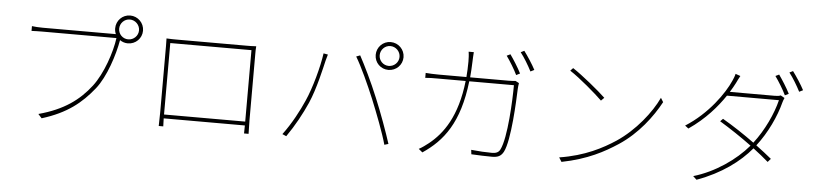

<svg xmlns="http://www.w3.org/2000/svg" viewBox="-48 -1107 6097 1435"><g transform="rotate(5 3000.0 -390.0)"><path d="M807 -703C807 -744 840 -778 881 -778C922 -778 956 -744 956 -703C956 -662 922 -629 881 -629C840 -629 807 -662 807 -703ZM777 -703C777 -688 780 -673 786 -660H777C742 -660 276 -660 237 -660C204 -660 181 -662 156 -665V-629C181 -630 202 -631 236 -631C276 -631 738 -631 793 -631C779 -525 724 -360 649 -262C562 -149 450 -66 261 -15L288 15C476 -43 581 -129 673 -244C748 -338 801 -505 821 -618C838 -606 859 -599 881 -599C939 -599 986 -645 986 -703C986 -761 939 -808 881 -808C823 -808 777 -761 777 -703Z M1166 -661C1167 -641 1167 -620 1167 -603C1167 -584 1167 -128 1167 -106C1167 -84 1166 -25 1165 -4H1199L1197 -64H1806L1805 -4H1839C1838 -22 1837 -82 1837 -107C1837 -122 1837 -571 1837 -603C1837 -622 1837 -642 1839 -661C1815 -659 1780 -659 1762 -659C1736 -659 1273 -659 1239 -659C1219 -659 1204 -659 1166 -661ZM1197 -93V-629H1806V-93Z M2764 -675C2764 -716 2797 -750 2838 -750C2879 -750 2913 -716 2913 -675C2913 -634 2879 -601 2838 -601C2797 -601 2764 -634 2764 -675ZM2734 -675C2734 -617 2780 -571 2838 -571C2896 -571 2943 -617 2943 -675C2943 -733 2896 -780 2838 -780C2780 -780 2734 -733 2734 -675ZM2243 -290C2209 -212 2155 -109 2091 -24L2121 -11C2181 -97 2231 -189 2269 -275C2318 -387 2352 -546 2365 -600C2370 -620 2373 -630 2378 -646L2345 -652C2331 -549 2286 -386 2243 -290ZM2735 -346C2778 -241 2834 -96 2857 -11L2887 -20C2861 -102 2808 -249 2763 -356C2716 -471 2656 -593 2619 -661L2590 -650C2634 -577 2693 -447 2735 -346Z M3737 -767 3710 -754C3737 -717 3774 -656 3793 -616L3821 -630C3799 -674 3762 -732 3737 -767ZM3838 -802 3812 -789C3841 -752 3874 -697 3897 -652L3925 -666C3905 -705 3865 -766 3838 -802ZM3819 -558 3792 -572C3782 -571 3769 -569 3741 -569H3452C3455 -606 3458 -645 3459 -686C3460 -710 3461 -737 3463 -759H3424C3428 -736 3429 -708 3429 -685C3429 -644 3427 -605 3424 -569H3216C3177 -569 3146 -571 3118 -573V-536C3147 -539 3172 -539 3217 -539H3421C3391 -270 3291 -135 3189 -53C3169 -37 3138 -14 3116 -3L3145 21C3297 -81 3412 -225 3448 -539H3783C3783 -433 3771 -141 3724 -51C3712 -27 3689 -21 3664 -21C3619 -21 3565 -24 3507 -30L3511 3C3566 6 3623 8 3666 8C3708 8 3733 -2 3752 -37C3799 -127 3811 -429 3814 -513C3815 -528 3816 -540 3819 -558Z M4213 -705 4193 -684C4269 -635 4392 -529 4441 -481L4464 -504C4412 -554 4285 -658 4213 -705ZM4167 -31 4187 1C4380 -37 4504 -105 4603 -170C4744 -263 4844 -397 4905 -510L4886 -541C4834 -429 4721 -285 4583 -193C4490 -132 4359 -61 4167 -31Z M5751 -791 5724 -778C5751 -741 5788 -680 5807 -640L5835 -654C5813 -698 5776 -756 5751 -791ZM5852 -826 5826 -813C5855 -776 5888 -721 5911 -676L5939 -690C5919 -729 5879 -790 5852 -826ZM5463 -755 5426 -768C5423 -751 5412 -726 5407 -715C5365 -619 5252 -456 5084 -350L5110 -330C5234 -415 5318 -514 5376 -600H5766C5741 -498 5682 -369 5603 -267C5526 -323 5443 -378 5362 -425L5342 -405C5421 -357 5507 -300 5584 -243C5489 -131 5338 -26 5177 21L5204 46C5389 -21 5521 -121 5608 -225C5650 -193 5689 -162 5722 -133L5744 -158C5709 -187 5669 -218 5627 -249C5707 -352 5766 -480 5793 -585C5795 -592 5801 -611 5806 -620L5776 -637C5766 -632 5755 -630 5732 -630H5395C5411 -655 5424 -679 5435 -700C5443 -716 5453 -738 5463 -755Z"/></g></svg>

Font: Harano Aji Gothic KR ExtraLight
Style: Regular
Weight: 250
Foundry: Masamichi Hosoda
Version: HaranoAjiGothicKR-ExtraLight version 20220220;ttx 4.29.1